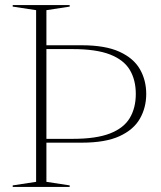

<svg xmlns="http://www.w3.org/2000/svg" viewBox="-20 -735 635 755"><path d="M254 -6V0H30V-6L122 -20V-695L30 -709V-715H254V-709L162.5 -695V-557H301.5Q394 -557 449.8 -531.5Q505.5 -506 530.2 -462.8Q555 -419.5 555 -365.5Q555 -312 530.2 -268.5Q505.5 -225 450 -199.5Q394.5 -174 302 -174H162.5V-20ZM514 -365.5Q514 -420.5 490.5 -460Q467 -499.5 412.5 -520.8Q358 -542 265.5 -542H162.5V-189H265.5Q358 -189 412.5 -210.2Q467 -231.5 490.5 -271.2Q514 -311 514 -365.5Z"/></svg>

Font: Newsreader Display ExtraLight
Style: Regular
Weight: 275
Designer: Hugues Gentile
Foundry: Production Type
Version: Version 1.002